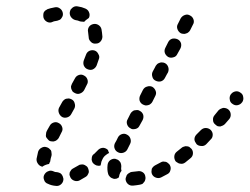

<svg xmlns="http://www.w3.org/2000/svg" viewBox="-20 -588 819 630"><path d="M164 22Q149 21 137 15Q133 14 129 10Q126 7 125 3Q123 -1 123 -6Q123 -10 125 -14Q127 -18 130 -21Q134 -25 138 -26Q142 -28 146 -28Q151 -28 155 -26Q160 -23 168 -23Q174 -22 179 -19Q184 -15 186 -9Q187 -5 188 -2Q188 -1 188 0Q188 1 188 2Q187 11 180 17Q173 23 164 22ZM454 8Q456 5 457 0Q458 -4 457 -8Q456 -18 448 -23Q440 -28 431 -26Q422 -25 413 -24Q409 -24 405 -21Q401 -19 398 -16Q395 -13 394 -8Q392 -4 392 0Q393 10 400 16Q407 22 417 21Q428 20 439 18Q444 17 448 15Q451 12 454 8ZM271 -21Q272 -25 271 -29Q270 -34 268 -38Q266 -42 262 -44Q258 -47 254 -48Q250 -49 245 -48Q241 -48 237 -45Q229 -40 221 -36Q217 -34 214 -31Q211 -27 209 -23Q208 -19 208 -14Q209 -10 211 -6Q215 2 224 5Q233 8 241 4Q250 -1 260 -7Q264 -9 267 -13Q269 -16 271 -21ZM346 -4Q342 -6 339 -10Q336 -13 335 -17Q331 -30 333 -47Q334 -56 341 -62Q349 -68 358 -67Q362 -66 366 -64Q370 -62 373 -58Q376 -55 377 -50Q378 -46 378 -42Q377 -34 378 -30Q378 -30 378 -29Q379 -29 379 -28Q374 -22 372 -15Q371 -10 370 -6Q369 -5 367 -4Q365 -3 363 -2Q359 -1 354 -1Q350 -2 346 -4ZM537 -47Q535 -50 531 -53Q528 -56 524 -57Q519 -58 515 -58Q510 -57 507 -55Q498 -50 490 -46Q486 -44 483 -41Q480 -38 478 -34Q477 -29 477 -25Q477 -20 479 -16Q483 -8 492 -5Q501 -2 509 -6Q519 -11 528 -16Q537 -20 539 -29Q542 -38 537 -47ZM116 -103Q124 -108 133 -105Q137 -104 141 -101Q144 -98 147 -95Q149 -91 149 -86Q150 -82 149 -77Q146 -68 145 -60Q145 -57 143 -55Q142 -52 141 -50Q135 -49 130 -47Q124 -45 119 -41Q110 -43 105 -50Q99 -58 100 -67Q102 -78 105 -90Q108 -99 116 -103ZM327 -79Q333 -84 338 -86Q337 -89 335 -93Q335 -95 334 -96Q328 -102 319 -103Q310 -103 303 -97Q296 -90 289 -83Q285 -81 283 -77Q281 -73 281 -68Q280 -64 282 -59Q283 -55 286 -52Q291 -47 297 -45Q304 -43 310 -45Q310 -47 311 -49Q312 -58 316 -65Q320 -74 327 -79ZM608 -100Q605 -103 601 -106Q597 -108 593 -108Q588 -109 584 -107Q579 -106 576 -103Q568 -97 561 -91Q553 -85 552 -76Q551 -67 556 -59Q559 -56 563 -54Q567 -51 571 -51Q576 -50 580 -51Q584 -52 588 -55Q596 -61 604 -68Q612 -74 613 -83Q614 -93 608 -100ZM368 -88Q376 -84 385 -87Q394 -90 398 -98Q402 -106 407 -116Q411 -124 408 -133Q405 -142 397 -146Q389 -151 380 -148Q371 -145 367 -137Q362 -126 357 -118Q353 -109 356 -101Q359 -92 368 -88ZM671 -162Q664 -168 655 -168Q646 -168 639 -161Q632 -154 625 -147Q622 -144 620 -140Q618 -136 618 -131Q618 -127 620 -123Q622 -119 625 -115Q631 -109 641 -109Q650 -108 657 -115Q664 -122 671 -130Q678 -136 678 -146Q678 -155 671 -162ZM135 -161 133 -157Q131 -153 131 -148Q130 -144 131 -139Q133 -135 136 -132Q139 -128 142 -126Q146 -124 151 -124Q155 -123 160 -125Q164 -126 167 -129Q171 -132 173 -136L175 -140L182 -154Q187 -162 184 -171Q181 -180 173 -184Q165 -189 156 -186Q147 -183 143 -175ZM408 -167Q412 -164 416 -164Q421 -164 425 -165Q429 -166 433 -169Q436 -172 438 -176L448 -194Q452 -202 450 -211Q447 -220 439 -224Q435 -227 430 -227Q426 -227 421 -226Q417 -225 414 -222Q410 -219 408 -215L399 -197Q394 -189 397 -180Q400 -171 408 -167ZM729 -229Q725 -232 721 -233Q717 -234 712 -234Q708 -233 704 -231Q700 -229 697 -226Q691 -218 684 -210Q678 -203 679 -194Q679 -185 687 -179Q690 -176 694 -174Q698 -173 703 -173Q707 -174 711 -176Q715 -178 718 -181Q725 -189 732 -197Q738 -204 737 -214Q736 -223 729 -229ZM184 -204Q192 -200 201 -203Q210 -206 214 -214L224 -232Q228 -240 225 -249Q223 -258 215 -262Q211 -264 206 -265Q202 -265 197 -264Q193 -263 190 -260Q186 -257 184 -253L174 -235Q170 -227 173 -218Q176 -209 184 -204ZM449 -245Q453 -243 458 -242Q462 -242 466 -243Q471 -244 474 -247Q478 -250 480 -254L489 -272Q494 -281 491 -289Q488 -298 480 -303Q472 -307 463 -304Q454 -302 449 -293L440 -275Q436 -267 438 -258Q441 -249 449 -245ZM769 -284Q761 -290 752 -288Q743 -286 738 -279L737 -278Q732 -270 734 -261Q735 -252 743 -247Q751 -241 760 -243Q769 -245 774 -252L775 -253Q780 -261 778 -270Q777 -279 769 -284ZM214 -296Q216 -292 218 -288Q221 -285 225 -283Q234 -278 242 -281Q251 -284 256 -292L265 -310Q270 -318 267 -327Q264 -336 256 -340Q248 -345 239 -342Q230 -339 226 -331L216 -313Q214 -309 213 -305Q213 -300 214 -296ZM488 -366 481 -353Q477 -345 480 -336Q482 -327 491 -323Q499 -319 508 -321Q517 -324 521 -332L528 -345L531 -350Q535 -359 532 -368Q529 -377 521 -381Q517 -383 513 -383Q508 -384 504 -382Q500 -381 496 -378Q493 -375 491 -372ZM267 -361Q276 -357 284 -360Q293 -364 297 -373Q301 -383 304 -393Q308 -402 303 -410Q299 -419 291 -422Q282 -425 273 -421Q265 -417 262 -408Q259 -399 255 -390Q252 -381 255 -373Q259 -364 267 -361ZM532 -401Q540 -397 549 -400Q558 -402 562 -411L572 -429Q576 -437 574 -446Q571 -455 563 -459Q554 -463 545 -461Q536 -458 532 -450L523 -432Q518 -423 521 -414Q524 -406 532 -401ZM272 -500Q277 -507 286 -509Q295 -511 303 -506Q311 -501 313 -492Q315 -481 316 -468Q316 -459 310 -452Q304 -445 295 -445Q294 -445 293 -445Q292 -445 291 -445Q290 -445 289 -445Q282 -446 277 -452Q271 -458 271 -466Q270 -475 269 -483Q267 -492 272 -500ZM573 -479Q577 -477 582 -477Q586 -476 590 -478Q595 -479 598 -482Q602 -485 604 -489L613 -507Q618 -515 615 -524Q612 -533 604 -537Q596 -542 587 -539Q578 -536 573 -528L564 -510Q559 -502 562 -493Q565 -484 573 -479ZM176 -523Q180 -525 182 -529Q185 -533 186 -537Q187 -542 186 -546Q184 -555 177 -560Q169 -566 160 -564Q144 -561 136 -558Q132 -556 128 -553Q125 -550 123 -546Q122 -542 122 -537Q122 -533 123 -529Q125 -524 128 -521Q131 -518 135 -516Q139 -514 144 -514Q148 -514 152 -516Q154 -517 157 -518Q162 -519 168 -520Q172 -521 176 -523ZM213 -532Q208 -539 209 -548Q210 -553 212 -557Q215 -560 218 -563Q222 -566 226 -567Q231 -568 235 -567Q249 -565 260 -560Q269 -556 272 -548Q276 -539 272 -530Q272 -530 271 -529Q271 -528 270 -528Q268 -526 266 -525Q261 -522 257 -517Q254 -516 250 -517Q246 -517 242 -518Q236 -521 228 -522Q219 -524 213 -532Z"/></svg>

Font: FRB American Cursive Guidelines Dashed Extrabold
Style: Bold Italic
Weight: 800
Italic angle: -25°
Version: Version 2.0;Modular Font Editor K font №1